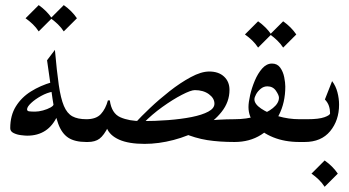

<svg xmlns="http://www.w3.org/2000/svg" viewBox="-20 -548 1348 741"><path d="M313.5 0Q268.6 0 243.4 -16.6Q218.3 -33.2 204.8 -70.1Q191.4 -106.9 182.6 -167.5Q173.8 -228 161.6 -315.4L191.9 -355.5Q199.2 -272.9 206.8 -220.5Q214.4 -168 226.6 -139.2Q238.8 -110.4 259.3 -99.1Q279.8 -87.9 313.5 -87.9Q326.7 -87.9 333.7 -74.5Q340.8 -61 340.8 -43.9Q340.8 -25.9 332.8 -12.9Q324.7 0 313.5 0ZM85 -24.4Q76.7 -24.4 60.8 -26.4Q44.9 -28.3 32.2 -34.7Q19.5 -41 19.5 -53.2Q19.5 -102.5 41.3 -137.5Q63 -172.4 99.4 -195.1Q135.7 -217.8 179.7 -230.5L184.1 -194.3Q161.6 -190.4 138.7 -177.7Q115.7 -165 100.1 -150.4Q84.5 -135.7 84.5 -126Q84.5 -119.6 91.8 -118.4Q99.1 -117.2 115.7 -117.2Q128.9 -117.2 146 -121.8Q163.1 -126.5 175.5 -133.5Q188 -140.6 187 -147.5L201.7 -101.6Q167 -24.4 85 -24.4ZM129.4 -528.3Q160.6 -506.3 180.2 -477.5L129.4 -426.8Q119.6 -441.9 106.7 -454.3Q93.8 -466.8 78.6 -477.5ZM226.1 -528.3Q257.3 -506.3 276.9 -477.5L226.1 -426.8Q216.3 -441.9 203.4 -454.3Q190.4 -466.8 175.3 -477.5Z M526.9 -80.6 538.6 7.3Q476.6 7.3 439.9 -9Q403.3 -25.4 392.1 -54.2L397.9 -59.1Q380.9 -25.4 364 -12.7Q347.2 0 318.4 0H311Q298.8 0 293 -14.2Q287.1 -28.3 287.1 -45.4Q287.1 -62.5 293 -75.2Q298.8 -87.9 311 -87.9H313.5Q351.1 -87.9 369.4 -107.9Q387.7 -127.9 396.5 -160.6H403.8Q410.6 -110.4 444.3 -95.5Q478 -80.6 526.9 -80.6ZM787.6 -272Q823.7 -272 844.7 -252.4Q865.7 -232.9 865.7 -201.2Q865.7 -154.8 835.4 -116.5Q805.2 -78.1 756.3 -50.5Q707.5 -22.9 649.9 -7.8Q592.3 7.3 537.6 7.3L525.4 -80.6Q579.1 -80.6 629.4 -84.5Q679.7 -88.4 720 -96.4Q760.3 -104.5 783.9 -117.2Q807.6 -129.9 807.6 -147.9Q807.6 -168.9 786.1 -184.6Q764.6 -200.2 731.9 -200.2Q716.8 -200.2 681.9 -182.1Q647 -164.1 606.4 -135Q565.9 -106 533.2 -72.3L502.9 -74.7Q523.9 -97.7 558.8 -130.9Q593.8 -164.1 634.8 -196.3Q675.8 -228.5 716.1 -250.2Q756.3 -272 787.6 -272ZM754.9 -75.7Q787.6 -84 821.3 -85.9Q855 -87.9 885.3 -87.9Q892.6 -87.9 898.2 -75.7Q903.8 -63.5 903.8 -43.9Q903.8 -22.9 897.9 -11.5Q892.1 0 885.3 0Q826.2 0 779.8 -7.3Q733.4 -14.6 685.1 -35.2Z M1029.8 -302.7Q1050.3 -302.7 1061.5 -286.9Q1072.8 -271 1076.9 -250Q1081.1 -229 1081.1 -213.9Q1081.1 -151.9 1056.2 -103.5Q1031.2 -55.2 987.3 -27.6Q943.4 0 885.3 0Q873 0 867.2 -13.4Q861.3 -26.9 861.3 -43.9Q861.3 -61 867.2 -74.5Q873 -87.9 885.3 -87.9Q931.6 -87.9 970.7 -99.9Q1009.8 -111.8 1033.2 -130.9Q1056.6 -149.9 1056.6 -170.9Q1056.6 -180.7 1044.9 -197.8Q1033.2 -214.8 1011.7 -214.8Q997.6 -214.8 986.1 -205.3Q974.6 -195.8 968.3 -184.1Q961.9 -172.4 961.9 -164.6Q961.9 -146.5 987.8 -128.9Q1013.7 -111.3 1053.7 -99.6Q1093.8 -87.9 1135.7 -87.9Q1149.9 -87.9 1156.5 -74.5Q1163.1 -61 1163.1 -43.9Q1163.1 -26.9 1156.5 -13.4Q1149.9 0 1135.7 0Q1079.1 0 1034.4 -18.1Q989.7 -36.1 964.4 -66.9Q939 -97.7 939 -134.8Q939 -152.8 945.3 -180.9Q951.7 -209 963.4 -236.8Q975.1 -264.6 991.9 -283.7Q1008.8 -302.7 1029.8 -302.7ZM976.1 -465.8Q1007.3 -443.8 1026.9 -415L976.1 -364.3Q966.3 -379.4 953.4 -391.8Q940.4 -404.3 925.3 -415ZM1072.8 -465.8Q1104 -443.8 1123.5 -415L1072.8 -364.3Q1063 -379.4 1050 -391.8Q1037.1 -404.3 1022 -415Z M1135.7 -87.9H1166.5Q1210.4 -87.9 1232.2 -95.7Q1253.9 -103.5 1253.9 -110.8Q1253.9 -125.5 1249.5 -138.9Q1245.1 -152.3 1233.9 -164.1L1261.7 -234.9Q1275.9 -216.3 1282.2 -192.1Q1288.6 -168 1288.6 -144Q1288.6 -83.5 1254.2 -41.7Q1219.7 0 1155.8 0H1135.7Q1123.5 0 1117.7 -14.2Q1111.8 -28.3 1111.8 -45.4Q1111.8 -62.5 1117.7 -75.2Q1123.5 -87.9 1135.7 -87.9ZM1232.9 71.3Q1264.2 93.3 1283.7 122.1L1232.9 172.9Q1223.1 157.7 1210.2 145.3Q1197.3 132.8 1182.1 122.1Z"/></svg>

Font: Lateef
Style: Regular
Weight: 400
Designer: SIL International
Foundry: SIL International
Version: Version 4.200